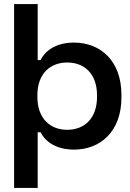

<svg xmlns="http://www.w3.org/2000/svg" viewBox="-20 -720 638 940"><path d="M49 200H164.5V-72.5H178.5C198.5 -32.5 248 12.5 342.5 12.5C471 12.5 574.5 -76 574.5 -242.5V-256C574.5 -423 471 -511.5 342.5 -511.5C248 -511.5 198.5 -466.5 178.5 -426H164.5V-700H49ZM309 -84.5C225.5 -84.5 163 -140 163 -245.5V-253.5C163 -359 225.5 -414 309 -414C393 -414 455 -359 455 -253.5V-245.5C455 -140 393 -84.5 309 -84.5Z"/></svg>

Font: MCL Standard Medium
Style: Regular
Weight: 500
Designer: Květoslav Bartoš
Foundry: Florian Karsten
Version: Version 1.001;Glyphs 3.2.3 (3260)